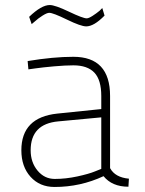

<svg xmlns="http://www.w3.org/2000/svg" viewBox="-20 -735 576 764"><path d="M418 -353V-66Q438 -29 493 -24L491 8Q426 8 392 -34Q300 9 197 9Q138 9 101.5 -31.5Q65 -72 65 -137Q65 -268 208 -283L383 -301V-353Q383 -417 355.5 -446Q328 -475 272 -475Q240 -475 195 -471Q150 -467 122 -463L93 -459L90 -492Q192 -509 272 -509Q418 -509 418 -353ZM383 -268 212 -252Q102 -242 102 -137Q102 -89 129.5 -56Q157 -23 198 -23Q242 -23 288 -33Q334 -43 358 -53L383 -63ZM387 -703 396 -673Q354 -630 323 -630Q302 -630 246.5 -657Q191 -684 176 -684Q167 -684 149.5 -673Q132 -662 119 -650L106 -639L96 -668Q145 -715 178 -715Q199 -715 254.5 -688.5Q310 -662 325 -662Q333 -662 348.5 -672Q364 -682 376 -692Z"/></svg>

Font: TitilliumMaps29L
Style: 1 wt
Weight: 100
Designer: Campivisivi
Foundry: Accademia di Belle Arti di Urbino and students of MA course of Visual design
Version: Version 001.001